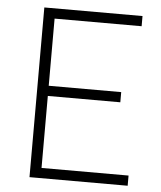

<svg xmlns="http://www.w3.org/2000/svg" viewBox="-51 -745 662 789"><g transform="rotate(5 280.0 -350.0)"><path d="M100 -700H505V-658H146V-381H445V-339H146V-42H505V0H100Z"/></g></svg>

Font: Retni Sans Light
Style: Regular
Weight: 300
Designer: Vitaly Kuzmin
Foundry: ParaType Ltd.
Version: Version 1.00;March 2, 2019;FontCreator 11.5.0.2425 64-bit; t